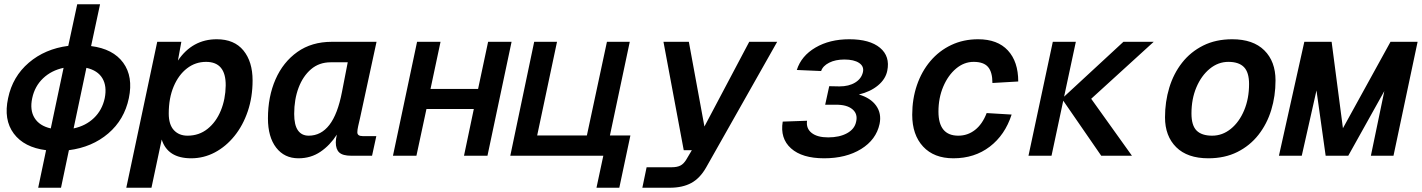

<svg xmlns="http://www.w3.org/2000/svg" viewBox="-20 -730 6665 900"><path d="M159 150 196 -26Q93 -39 44.5 -104Q-4 -169 18 -270Q39 -371 115 -436Q191 -501 300 -515L342 -710H449L407 -514Q510 -501 557.5 -436Q605 -371 584 -270Q563 -169 487.5 -104.5Q412 -40 303 -26L266 150ZM131 -270Q119 -214 142 -177Q165 -140 218 -128L278 -412Q221 -400 182 -363Q143 -326 131 -270ZM471 -270Q482 -326 460 -363Q438 -400 385 -412L325 -128Q382 -140 420.5 -177Q459 -214 471 -270Z M572 150 717 -534H830L814 -446Q882 -546 996 -546Q1078 -546 1121 -493.5Q1164 -441 1164 -353Q1164 -275 1141.5 -208.5Q1119 -142 1079 -92.5Q1039 -43 987 -15.5Q935 12 876 12Q766 12 738 -76L690 150ZM859 -94Q913 -94 953 -126Q993 -158 1015 -211.5Q1037 -265 1038 -329Q1039 -440 946 -440Q896 -440 856.5 -409.5Q817 -379 794 -324.5Q771 -270 771 -198Q771 -146 795 -120Q819 -94 859 -94Z M1379 12Q1313 12 1274.5 -38Q1236 -88 1236 -175Q1236 -277 1271.5 -358Q1307 -439 1374 -486.5Q1441 -534 1535 -534H1745L1668 -178Q1663 -157 1659 -139Q1655 -121 1655 -110Q1655 -92 1680 -92H1744L1724 0H1626Q1587 0 1570.5 -15Q1554 -30 1554 -63Q1554 -77 1559 -99Q1527 -49 1482 -18.5Q1437 12 1379 12ZM1427 -94Q1485 -94 1524 -144.5Q1563 -195 1583 -299L1610 -438H1530Q1476 -438 1438 -405.5Q1400 -373 1379.5 -318.5Q1359 -264 1359 -196Q1359 -144 1376.5 -119Q1394 -94 1427 -94Z M1822 0 1935 -534H2045L1998 -313H2221L2268 -534H2378L2265 0H2155L2201 -219H1979L1932 0Z M2776 150 2808 0H2372L2484 -534H2591L2498 -95H2731L2825 -534H2932L2839 -95H2935L2883 150Z M2991 150 3011 54H3128Q3154 54 3169.5 46Q3185 38 3197 18L3223 -26H3185L3090 -534H3209L3282 -137L3492 -534H3623L3290 55Q3261 106 3220 128Q3179 150 3120 150Z M3843 12Q3740 12 3688 -34.5Q3636 -81 3649 -160L3763 -164Q3758 -128 3784.5 -107Q3811 -86 3862 -86Q3915 -86 3950.5 -105.5Q3986 -125 3993 -159Q4002 -196 3975.5 -218Q3949 -240 3897 -239H3848L3867 -326L3915 -325Q3959 -325 3988.5 -343Q4018 -361 4025 -392Q4031 -419 4007 -435Q3983 -451 3938 -451Q3896 -451 3866.5 -436Q3837 -421 3829 -397L3715 -402Q3736 -468 3802.5 -507Q3869 -546 3961 -546Q4057 -546 4105 -506Q4153 -466 4139 -398Q4131 -359 4095.5 -329.5Q4060 -300 4006 -287Q4061 -271 4087 -234.5Q4113 -198 4103 -149Q4087 -75 4016.5 -31.5Q3946 12 3843 12Z M4449 12Q4358 12 4307 -43Q4256 -98 4256 -192Q4256 -266 4278 -330.5Q4300 -395 4341 -443.5Q4382 -492 4439 -519Q4496 -546 4565 -546Q4656 -546 4704.5 -493.5Q4753 -441 4753 -348L4632 -341Q4632 -392 4611.5 -416Q4591 -440 4544 -440Q4499 -440 4461.5 -408.5Q4424 -377 4401.5 -324Q4379 -271 4379 -207Q4379 -94 4472 -94Q4516 -94 4550.5 -121Q4585 -148 4605 -200L4722 -193Q4691 -97 4619.5 -42.5Q4548 12 4449 12Z M4801 0 4915 -534H5023L4968 -277L5246 -534H5388L5095 -267L5286 0H5142L4964 -258L4909 0Z M5644 12Q5546 12 5493.5 -40Q5441 -92 5441 -180Q5441 -253 5461 -319Q5481 -385 5521 -436Q5561 -487 5620 -516.5Q5679 -546 5756 -546Q5854 -546 5906.5 -494Q5959 -442 5959 -353Q5959 -280 5939 -214.5Q5919 -149 5879 -98Q5839 -47 5780 -17.5Q5721 12 5644 12ZM5662 -94Q5710 -94 5749.5 -126Q5789 -158 5812 -213Q5835 -268 5835 -336Q5835 -391 5811 -415.5Q5787 -440 5738 -440Q5690 -440 5650.5 -407.5Q5611 -375 5588 -320.5Q5565 -266 5565 -198Q5565 -142 5589 -118Q5613 -94 5662 -94Z M5975 0 6094 -534H6222L6275 -129L6498 -534H6625L6512 0H6406L6469 -303L6300 0H6194L6151 -306L6082 0Z"/></svg>

Font: Geist Mono SemiBold
Style: Italic
Weight: 600
Italic angle: -12°
Monospace: yes
Designer: Basement.studio, Andrés Briganti, Mateo Zaragoza
Foundry: Basement.studio, Vercel, Andrés Briganti, Guido Ferreyra, Mateo Zaragoza
Version: Version 1.500; ttfautohint (v1.8.4.7-5d5b)